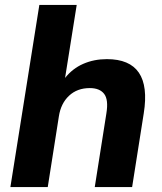

<svg xmlns="http://www.w3.org/2000/svg" viewBox="-20 -756 653 776"><path d="M22 0 139 -736H290L243 -441Q273 -479 316.5 -498Q360 -517 412 -517Q596 -517 561 -298L514 0H363L410 -298Q419 -353 401 -376.5Q383 -400 343 -400Q292 -400 259 -369Q226 -338 218 -286L173 0Z"/></svg>

Font: Mulish ExtraBold
Style: Italic
Weight: 800
Italic angle: -9°
Designer: Vernon Adams
Foundry: Vernon Adams
Version: Version 3.603; ttfautohint (v1.8.3)